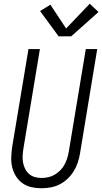

<svg xmlns="http://www.w3.org/2000/svg" viewBox="-20 -997 546 1025"><path d="M201 8Q173 8 147 2Q121 -4 100 -19Q79 -34 65 -56.5Q51 -79 45 -104.5Q39 -130 40 -157.5Q41 -185 45 -213L132 -735H193L105 -204Q102 -185 101 -166Q100 -147 103 -129.5Q106 -112 114 -96Q122 -80 135 -68.5Q148 -57 165.5 -52Q183 -47 202 -47Q220 -47 238 -51Q256 -55 272 -64.5Q288 -74 301.5 -87.5Q315 -101 324 -117.5Q333 -134 338.5 -151.5Q344 -169 347 -186L438 -735H499L407 -177Q403 -153 395 -129Q387 -105 373.5 -83Q360 -61 340.5 -42.5Q321 -24 298 -12.5Q275 -1 250 3.5Q225 8 201 8ZM293 -803 194 -938 249 -972 333 -845 459 -977 506 -933 360 -803Z"/></svg>

Font: Iosevka Curly Light Oblique
Style: Regular
Weight: 300
Italic angle: -9°
Monospace: yes
Designer: Belleve Invis
Foundry: Belleve Invis
Version: Version 11.1.0; ttfautohint (v1.8.3)